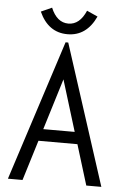

<svg xmlns="http://www.w3.org/2000/svg" viewBox="-55 -824 560 864"><g transform="rotate(5 225.0 -392.0)"><path d="M368 0 312 -182H136L80 0H14L219 -634H231L436 0ZM224 -467 153 -236H295ZM303 -784 352 -762Q310 -671 224 -671Q137 -671 96 -762L145 -784Q172 -719 224 -719Q275 -719 303 -784Z"/></g></svg>

Font: Inconsolata SemiCondensed
Style: Regular
Weight: 400
Width: 4
Monospace: yes
Designer: Raph Levien, Cyreal, Brenton Simpson
Foundry: Raph Levien, Cyreal, Google
Version: Version 3.000; ttfautohint (v1.8.2.53-6de2)